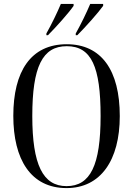

<svg xmlns="http://www.w3.org/2000/svg" viewBox="-20 -951 681 981"><path d="M217 -780V-771H225C267 -813 332 -886 356 -921V-931H291C272 -886 245 -830 217 -780ZM367 -780V-771H375C417 -813 482 -886 507 -921V-931H441C422 -886 395 -830 367 -780ZM320 10C494 10 592 -132 592 -358C592 -592 498 -725 321 -725C137 -725 48 -586 48 -359C48 -137 137 10 320 10ZM320 0C199 0 145 -110 145 -358C145 -610 197 -715 321 -715C447 -715 494 -610 494 -358C494 -107 442 0 320 0Z"/></svg>

Font: Noto Serif Display Condensed
Style: Regular
Weight: 400
Width: 3
Designer: Monotype Design Team
Foundry: Monotype Imaging Inc.
Version: Version 2.009